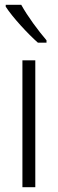

<svg xmlns="http://www.w3.org/2000/svg" viewBox="-20 -785 242 805"><path d="M69 -765H4V-757C33 -712 97 -643 139 -606H175V-616C140 -657 96 -716 69 -765ZM128 0V-532H74V0Z"/></svg>

Font: Noto Sans Thai Cond Light
Style: Regular
Weight: 300
Width: 3
Designer: Monotype Design Team
Foundry: Monotype Imaging Inc.
Version: Version 2.002